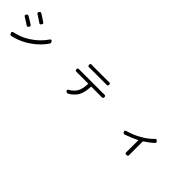

<svg xmlns="http://www.w3.org/2000/svg" viewBox="349 -2233 3803 3803"><g transform="rotate(45 2250.0 -332.0)"><path d="M200.2 11.7Q190.4 5.9 180.7 -10.7Q154.3 -56.6 206.1 -68.4Q361.3 -103.5 474.6 -168.9Q593.8 -237.3 686.5 -327.1Q754.9 -392.6 807.6 -469.7Q837.9 -518.6 868.2 -467.8Q883.8 -440.4 867.2 -416Q735.4 -226.6 515.6 -97.7Q386.7 -24.4 227.5 13.7Q210.9 17.6 200.2 11.7ZM291 -349.6Q260.7 -371.1 219.7 -396.5Q173.8 -426.8 142.6 -443.4Q111.3 -460.9 133.8 -495.1Q153.3 -525.4 179.7 -510.7Q256.8 -468.8 338.9 -413.1Q354.5 -402.3 354.5 -391.6Q354.5 -381.8 342.8 -364.3Q330.1 -345.7 319.3 -342.8Q307.6 -337.9 291 -349.6ZM435.5 -559.6Q344.7 -623 285.2 -658.2Q254.9 -676.8 277.3 -710.9Q298.8 -741.2 324.2 -725.6Q360.4 -705.1 408.2 -672.9Q445.3 -648.4 481.4 -624Q496.1 -613.3 496.1 -600.6Q496.1 -590.8 484.4 -574.2Q471.7 -556.6 461.9 -552.7Q451.2 -548.8 435.5 -559.6Z M1781.2 21.5Q1734.4 -12.7 1790 -40Q1871.1 -87.9 1916 -159.2Q1945.3 -205.1 1958 -269.5Q1967.8 -319.3 1970.7 -396.5H1684.6Q1663.1 -396.5 1641.6 -396.5Q1601.6 -395.5 1601.6 -433.6Q1601.6 -474.6 1642.6 -469.7Q1656.2 -468.8 1684.6 -468.8H1997.1H2310.5Q2330.1 -468.8 2341.8 -469.7Q2385.7 -474.6 2385.7 -432.6Q2385.7 -394.5 2345.7 -395.5Q2334 -396.5 2310.5 -396.5H2050.8Q2045.9 -232.4 1994.1 -134.8Q1971.7 -92.8 1928.7 -50.3Q1885.7 -7.8 1834 23.4Q1805.7 39.1 1781.2 21.5ZM2237.3 -636.7Q2220.7 -637.7 2189.5 -637.7H1802.7Q1769.5 -637.7 1753.9 -636.7Q1733.4 -635.7 1724.6 -644.5Q1715.8 -653.3 1715.8 -673.8Q1715.8 -713.9 1755.9 -710Q1785.2 -708 1801.8 -708H1995.1H2189.5Q2204.1 -708 2235.4 -710Q2278.3 -714.8 2278.3 -673.8Q2278.3 -635.7 2237.3 -636.7Z M3501 67.4Q3476.6 67.4 3468.3 58.1Q3460 48.8 3461.9 24.4Q3462.9 11.7 3462.9 -14.6V-307.6Q3331.1 -239.3 3195.3 -194.3Q3163.1 -184.6 3145.5 -213.9Q3120.1 -254.9 3170.9 -267.6Q3319.3 -308.6 3453.1 -385.7Q3592.8 -465.8 3677.7 -557.6Q3690.4 -573.2 3703.1 -571.3Q3713.9 -569.3 3730.5 -553.7Q3746.1 -538.1 3748 -529.3Q3750 -517.6 3737.3 -503.9Q3654.3 -424.8 3542 -353.5V-183.6V-14.6Q3542 8.8 3543 19.5Q3544.9 45.9 3535.6 56.6Q3526.4 67.4 3501 67.4Z"/></g></svg>

Font: Bpmf GenSen Rounded R
Style: R
Weight: 400
Foundry: But Ko
Version: Version 1.320